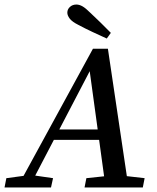

<svg xmlns="http://www.w3.org/2000/svg" viewBox="-46 -827 691 847"><path d="M-26 0 -18 -41 79 -54H98L188 -41L179 0ZM30 0 364 -612H430L521 0H420L347 -533L366 -544L82 0ZM174 -210 190 -256H446L440 -210ZM327 0 335 -41 458 -54H478L592 -41L584 0ZM443 -682 425 -657Q394 -671 362 -686Q330 -701 300 -717Q272 -731 261.5 -745Q251 -759 251 -771Q251 -786 262.5 -796.5Q274 -807 291 -807Q304 -807 318 -799Q332 -791 352 -771Q397 -729 443 -682Z"/></svg>

Font: Lisu Bosa SemiBold
Style: Italic
Weight: 600
Italic angle: -19°
Designer: David Morse, Annie Olsen, Victor Gaultney, Frank Grießhammer (Latin)
Foundry: SIL International
Version: Version 2.000